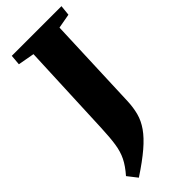

<svg xmlns="http://www.w3.org/2000/svg" viewBox="-300 -753 1033 1033"><g transform="rotate(-45 217.0 -236.5)"><path d="M138 -634 44 -651 49 -710H427L421 -651L338 -636L317 -96Q315 -50 304.5 -10.5Q294 29 267.5 67Q241 105 193 146Q145 187 69 237L26 182Q62 141 80 104.5Q98 68 105 21.5Q112 -25 115 -96Z"/></g></svg>

Font: Literata 36pt ExtraBold
Style: Italic
Weight: 800
Italic angle: -2°
Designer: Latin by Veronika Burian and Jose Scaglione. Greek by Irene Vlachou. Cyrillic by Vera Evstafieva
Foundry: TypeTogether
Version: Version 3.002